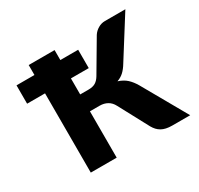

<svg xmlns="http://www.w3.org/2000/svg" viewBox="-116 -653 820 793"><g transform="rotate(-30 294.0 -256.5)"><path d="M579.5 0H494.5Q478 0 465.5 -2.8Q453 -5.5 443.5 -11Q434 -16.5 426.8 -24.2Q419.5 -32 413.5 -42.5L337.5 -184.5Q328 -203 312 -212Q296 -221 275.5 -221H229V0H105.5V-378H20V-465.5H105.5V-513H229V-465.5H314V-378H229V-301.5H268.5Q289.5 -301.5 302.2 -309.2Q315 -317 324.5 -333L411.5 -480.5Q421 -495 436.5 -504Q452 -513 469 -513H566.5L446.5 -322.5Q434.5 -302.5 421.2 -290.2Q408 -278 389.5 -271.5Q414.5 -263.5 430.5 -248.8Q446.5 -234 459.5 -211.5Z"/></g></svg>

Font: Lato 2
Style: Bold
Weight: 700
Designer: Lukasz Dziedzic with Adam Twardoch and Botio Nikoltchev
Foundry: tyPoland Lukasz Dziedzic
Version: Version 2.015; 2015-08-06; http://www.latofonts.com/